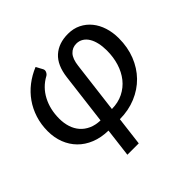

<svg xmlns="http://www.w3.org/2000/svg" viewBox="-169 -688 1032 1032"><g transform="rotate(-45 347.0 -172.0)"><path d="M121 -225.5Q121 -191 130.5 -161.5Q140 -132 159 -110.2Q178 -88.5 206 -75.8Q234 -63 271.5 -62L307.5 -354Q317.5 -436 361.5 -475.5Q405.5 -515 476.5 -515Q517.5 -515 550.2 -498.8Q583 -482.5 606 -454.2Q629 -426 641.2 -387.8Q653.5 -349.5 653.5 -305Q653.5 -236.5 631 -179.5Q608.5 -122.5 568.2 -81.2Q528 -40 472.2 -16.8Q416.5 6.5 349.5 7L329.5 170.5H243L263 7Q208 6 164.8 -11.5Q121.5 -29 91.5 -59.5Q61.5 -90 45.5 -131.2Q29.5 -172.5 29.5 -221.5Q29.5 -273 44 -318.2Q58.5 -363.5 84.5 -400.5Q110.5 -437.5 147 -465.8Q183.5 -494 227.5 -512L248 -474.5Q253.5 -464 248.2 -452.8Q243 -441.5 234 -436.5Q179.5 -407 150.2 -351.5Q121 -296 121 -225.5ZM358 -62Q406.5 -62.5 444.5 -81.5Q482.5 -100.5 508.5 -133.2Q534.5 -166 548 -209.5Q561.5 -253 561.5 -303.5Q561.5 -335 555.5 -361.2Q549.5 -387.5 538 -406.2Q526.5 -425 509.5 -435.5Q492.5 -446 471 -446Q440.5 -446 420 -424Q399.5 -402 394 -354Z"/></g></svg>

Font: Lato Medium
Style: Italic
Weight: 500
Italic angle: -7°
Designer: Lukasz Dziedzic
Foundry: tyPoland Lukasz Dziedzic
Version: Version 2.006; 2014-01-15